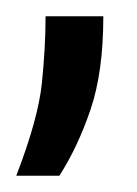

<svg xmlns="http://www.w3.org/2000/svg" viewBox="-27 -86 168 236"><path d="M-7 130Q20 60 24.5 16Q29 -28 29 -66H100Q100 2 84.5 48Q69 94 46 130Z"/></svg>

Font: Bricolage Grotesque 48pt Light
Style: Regular
Weight: 300
Designer: Mathieu Triay
Foundry: Atelier Triay
Version: Version 1.000; ttfautohint (v1.8.4.7-5d5b);gftools[0.9.32]